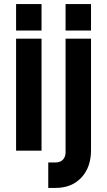

<svg xmlns="http://www.w3.org/2000/svg" viewBox="-20 -740 526 943"><path d="M59 0V-550H184V0ZM59 -590V-720H184V-590ZM217 183V58H252Q276 58 289 44.2Q302 30.5 302 8V-550H427V-2Q427 81 379.8 132Q332.5 183 252 183ZM302 -590V-720H427V-590Z"/></svg>

Font: Mohave Light
Style: Bold
Weight: 700
Version: Version 2.003